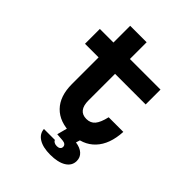

<svg xmlns="http://www.w3.org/2000/svg" viewBox="-268 -920 1287 1287"><g transform="rotate(45 375.0 -277.0)"><path d="M361 -613.1H651.1V-472.3H361V-219.7Q361 -171.8 380.4 -147Q399.9 -122.2 438.7 -122.2Q477.8 -122.2 500.2 -148.9Q522.6 -175.6 536.6 -236.3H675.4Q668.8 -113.3 606.5 -47.4Q544.2 18.6 436 18.6Q325 18.6 265 -43.2Q205 -105 205 -219.7V-472.3H76.1V-613.1H205V-771.8H361ZM518.8 -20 500.8 38Q544.2 44 568.5 66Q592.8 88 592.8 122Q592.8 167.2 551.6 192.9Q510.3 218.6 436.8 218.6Q367.8 218.6 328 194.1Q288.2 169.7 285.2 126H388.9Q392.6 135.6 402.9 141.2Q413.1 146.7 428.5 146.7Q443.3 146.7 452.3 139.6Q461.3 132.4 461.3 120Q461.3 107.7 452.4 100.5Q443.6 93.3 427.5 91.9L373.3 87.9L401.9 -20Z"/></g></svg>

Font: Martian Mono Custom sWd Rg
Style: Regular
Weight: 400
Width: 6
Monospace: yes
Designer: Alex Havermale
Foundry: Evil Martians
Version: Version 1.000